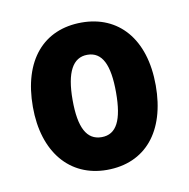

<svg xmlns="http://www.w3.org/2000/svg" viewBox="-51 -773 450 457"><g transform="rotate(-10 173.5 -544.0)"><path d="M322 -544C322 -658 262 -722 174 -722C82 -722 25 -657 25 -544C25 -435 83 -366 173 -366C266 -366 322 -433 322 -544ZM121 -544C121 -611 139 -644 174 -644C210 -644 226 -611 226 -544C226 -477 210 -445 174 -445C138 -445 121 -477 121 -544Z"/></g></svg>

Font: Noto Sans Lao Looped Condensed
Style: Bold
Weight: 700
Width: 3
Designer: Mark Frömberg, Ben Mitchell
Foundry: The Fontpad Ltd
Version: Version 1.002